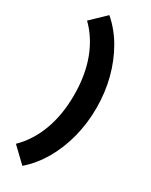

<svg xmlns="http://www.w3.org/2000/svg" viewBox="-227 -800 764 973"><g transform="rotate(30 155.0 -313.0)"><path d="M99 127.5 15 47Q79 -15.5 113 -107Q147 -198.5 147 -313.5Q147 -429.5 113 -520.5Q79 -611.5 15 -674L99 -754.5Q156 -705.5 195.8 -636.5Q235.5 -567.5 256.8 -485.5Q278 -403.5 278 -313.5Q278 -224 256.8 -141.8Q235.5 -59.5 195.8 9.2Q156 78 99 127.5Z"/></g></svg>

Font: Outfit Thin
Style: Regular
Weight: 100
Designer: Rodrigo Fuenzalida
Foundry: fragTYPE
Version: Version 1.000